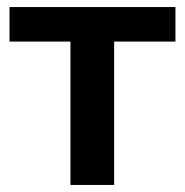

<svg xmlns="http://www.w3.org/2000/svg" viewBox="-20 -525 524 545"><path d="M180 0V-407H7V-505H478V-407H304V0Z"/></svg>

Font: MulishBold
Style: Bold
Weight: 700
Designer: Vernon Adams
Foundry: Vernon Adams
Version: Version 3.602; ttfautohint (v1.8.3)